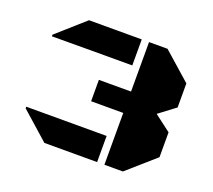

<svg xmlns="http://www.w3.org/2000/svg" viewBox="-94 -640 845 762"><g transform="rotate(20 328.0 -259.0)"><path d="M492.2 -518.1 609.4 -414.6V-313L540 -260.7L609.4 -208V-103L492.2 0H414.1V-218.8H278.3V-309.1H414.1V-518.1ZM43.9 -407.7V-414.6L160.6 -518.1H383.3V-408.2H238.8ZM383.3 -110.4V0H160.6L43.9 -103.5V-110.4Z"/></g></svg>

Font: Black Ops One [rus by aLiNcE]
Style: Regular
Weight: 400
Designer: James Grieshaber
Foundry: James Grieshaber
Version: Version 1.002;May 25, 2024;FontCreator 13.0.0.2680 64-bit